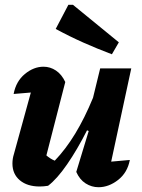

<svg xmlns="http://www.w3.org/2000/svg" viewBox="-20 -775 595 803"><path d="M299 -56 351 -227 344 -230Q303 -149 260.5 -87.5Q218 -26 181 2Q162 5 146 5Q94 5 63 -21Q32 -47 32 -91Q32 -111 38 -130L109 -388Q73 -385 37 -382Q47 -435 84 -465.5Q121 -496 162 -496Q190 -496 214 -480Q238 -464 253 -432L174 -125Q190 -111 209 -103Q255 -151 294.5 -216Q334 -281 369 -366L399 -489H529L445 -99Q465 -101 484 -102.5Q503 -104 523 -106Q513 -53 474 -22.5Q435 8 392 8Q363 8 338 -8Q313 -24 299 -56ZM448 -548Q387 -571 328.5 -597Q270 -623 213 -654L266 -755H285L477 -598Z"/></svg>

Font: Piazzolla
Style: Bold Italic
Weight: 700
Italic angle: -11.3°
Designer: Juan Pablo del Peral
Foundry: Huerta Tipografica
Version: Version 1.330